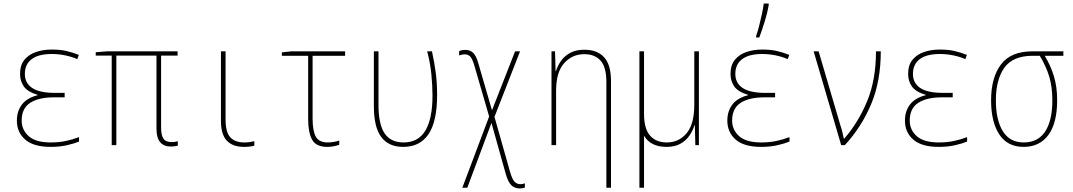

<svg xmlns="http://www.w3.org/2000/svg" viewBox="-20 -817 6040 1081"><path d="M266 10Q169 10 122 -31Q75 -72 75 -138Q75 -191 103.5 -228.5Q132 -266 192 -281V-283Q135 -300 114 -330.5Q93 -361 93 -401Q93 -451 118 -481Q143 -511 183.5 -524.5Q224 -538 270 -538Q319 -538 353.5 -530Q388 -522 424 -508L415 -484Q386 -497 348.5 -505Q311 -513 271 -513Q197 -513 158.5 -484Q120 -455 120 -401Q120 -349 161.5 -321.5Q203 -294 290 -294H344V-269H284Q198 -269 150 -238Q102 -207 102 -138Q102 -86 141.5 -50.5Q181 -15 266 -15Q311 -15 349.5 -23Q388 -31 425 -45V-20Q399 -9 357.5 0.5Q316 10 266 10Z M942 8Q861 8 861 -92V-504H635V0H609V-504H519V-523L584 -528H980V-504H887V-99Q887 -56 900 -36.5Q913 -17 947 -17Q958 -17 966 -18.5Q974 -20 981 -22V3Q976 4 966 6Q956 8 942 8Z M1354 10Q1290 10 1257 -25Q1224 -60 1224 -136V-528H1250V-143Q1250 -73 1276.5 -44Q1303 -15 1356 -15Q1371 -15 1385.5 -17Q1400 -19 1412 -22V3Q1388 10 1354 10Z M1823 10Q1759 10 1737 -31Q1715 -72 1715 -145V-503H1567V-522L1620 -528H1923V-503H1740V-150Q1740 -80 1758 -47.5Q1776 -15 1826 -15Q1842 -15 1859.5 -18Q1877 -21 1890 -26V-2Q1880 2 1861.5 6Q1843 10 1823 10Z M2250 10Q2168 10 2126.5 -45.5Q2085 -101 2085 -219V-528H2111V-226Q2111 -117 2145.5 -66Q2180 -15 2252 -15Q2335 -15 2375 -82Q2415 -149 2415 -278Q2415 -336 2408.5 -400.5Q2402 -465 2385 -528H2412Q2426 -465 2433.5 -406.5Q2441 -348 2441 -282Q2441 -134 2393 -62Q2345 10 2250 10Z M2907 244Q2878 244 2859.5 226.5Q2841 209 2828 164L2747 -125L2611 240H2583L2734 -161L2651 -447Q2640 -485 2628 -498Q2616 -511 2597 -511Q2587 -511 2579.5 -509Q2572 -507 2565 -505V-529Q2577 -536 2602 -536Q2628 -536 2645 -518.5Q2662 -501 2673 -461L2750 -196L2880 -528H2908L2764 -159L2851 148Q2863 191 2876.5 205.5Q2890 220 2910 220Q2925 220 2935 215V239Q2923 244 2907 244Z M3085 0V-528H3105L3108 -416H3110Q3119 -446 3138.5 -474Q3158 -502 3190.5 -519.5Q3223 -537 3270 -537Q3342 -537 3381 -495Q3420 -453 3420 -361V240H3394V-355Q3394 -439 3361.5 -475.5Q3329 -512 3270 -512Q3202 -512 3156.5 -461.5Q3111 -411 3111 -307V0Z M3733 10Q3643 10 3606 -53V240H3580V-528H3606V-177Q3606 -92 3640 -53.5Q3674 -15 3734 -15Q3802 -15 3845.5 -66.5Q3889 -118 3889 -227V-528H3915V0H3895L3892 -112H3890Q3881 -82 3862 -54Q3843 -26 3811.5 -8Q3780 10 3733 10Z M4266 10Q4169 10 4122 -31Q4075 -72 4075 -138Q4075 -191 4103.5 -228.5Q4132 -266 4192 -281V-283Q4135 -300 4114 -330.5Q4093 -361 4093 -401Q4093 -451 4118 -481Q4143 -511 4183.5 -524.5Q4224 -538 4270 -538Q4319 -538 4353.5 -530Q4388 -522 4424 -508L4415 -484Q4386 -497 4348.5 -505Q4311 -513 4271 -513Q4197 -513 4158.5 -484Q4120 -455 4120 -401Q4120 -349 4161.5 -321.5Q4203 -294 4290 -294H4344V-269H4284Q4198 -269 4150 -238Q4102 -207 4102 -138Q4102 -86 4141.5 -50.5Q4181 -15 4266 -15Q4311 -15 4349.5 -23Q4388 -31 4425 -45V-20Q4399 -9 4357.5 0.5Q4316 10 4266 10ZM4237 -614Q4245 -636 4253.5 -669Q4262 -702 4269.5 -736.5Q4277 -771 4280 -797H4308V-789Q4301 -746 4285 -694.5Q4269 -643 4255 -606H4237Z M4716 0 4561 -528H4589L4712 -110Q4717 -96 4722 -76Q4727 -56 4731 -36H4733Q4813 -128 4862.5 -248Q4912 -368 4912 -528H4939Q4939 -361 4885.5 -232.5Q4832 -104 4737 0Z M5266 10Q5169 10 5122 -31Q5075 -72 5075 -138Q5075 -191 5103.5 -228.5Q5132 -266 5192 -281V-283Q5135 -300 5114 -330.5Q5093 -361 5093 -401Q5093 -451 5118 -481Q5143 -511 5183.5 -524.5Q5224 -538 5270 -538Q5319 -538 5353.5 -530Q5388 -522 5424 -508L5415 -484Q5386 -497 5348.5 -505Q5311 -513 5271 -513Q5197 -513 5158.5 -484Q5120 -455 5120 -401Q5120 -349 5161.5 -321.5Q5203 -294 5290 -294H5344V-269H5284Q5198 -269 5150 -238Q5102 -207 5102 -138Q5102 -86 5141.5 -50.5Q5181 -15 5266 -15Q5311 -15 5349.5 -23Q5388 -31 5425 -45V-20Q5399 -9 5357.5 0.5Q5316 10 5266 10Z M5743 10Q5652 10 5606 -60.5Q5560 -131 5560 -252Q5560 -380 5615.5 -454Q5671 -528 5793 -528H5967V-503H5862Q5896 -447 5914 -387Q5932 -327 5932 -253Q5932 -124 5882.5 -57Q5833 10 5743 10ZM5744 -15Q5824 -15 5864.5 -76.5Q5905 -138 5905 -253Q5905 -328 5887 -387Q5869 -446 5834 -503H5795Q5683 -503 5635 -436Q5587 -369 5587 -252Q5587 -142 5626 -78.5Q5665 -15 5744 -15Z"/></svg>

Font: Noto Sans Mono ExtraCondensed Thin
Style: Regular
Weight: 100
Width: 2
Designer: Monotype Design Team
Foundry: Monotype Imaging Inc.
Version: Version 2.014; ttfautohint (v1.8.4.7-5d5b)